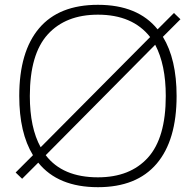

<svg xmlns="http://www.w3.org/2000/svg" viewBox="-20 -764 815 798"><path d="M703 -710 730 -684 657 -611Q714 -518 714 -365Q714 -181 631 -83.5Q548 14 387 14Q221 14 139 -88L72 -21L45 -47L117 -119Q60 -212 60 -365Q60 -549 142.5 -646.5Q225 -744 387 -744Q553 -744 635 -642ZM104 -365Q104 -233 149 -152L604 -610Q531 -703 387 -703Q253 -703 178.5 -621Q104 -539 104 -365ZM170 -119Q240 -27 387 -27Q521 -27 595 -109Q669 -191 669 -365Q669 -495 625 -578Z"/></svg>

Font: Nacelle UltraLight
Style: Regular
Weight: 200
Designer: Sora Sagano
Foundry: Sora Sagano
Version: Version 1.000;FEAKit 1.0